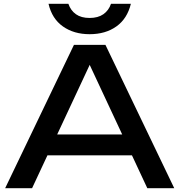

<svg xmlns="http://www.w3.org/2000/svg" viewBox="-20 -985 939 1005"><path d="M184 -172V-281H708V-172ZM532 -750 892 0H751L424 -700H475L148 0H7L367 -750ZM234 -965H338Q350 -930 377.5 -910.5Q405 -891 449 -891Q493 -891 521 -910.5Q549 -930 561 -965H665Q646 -887 589 -846.5Q532 -806 449 -806Q367 -806 309.5 -846.5Q252 -887 234 -965Z"/></svg>

Font: Unbounded
Style: Regular
Weight: 400
Designer: Luke Prowse, Jean-Baptiste Morizot, Fátima Lázaro, Florian Runge
Foundry: NaN
Version: Version 1.701;gftools[0.9.28.dev5+ged2979d]